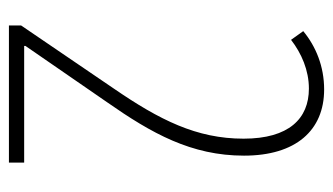

<svg xmlns="http://www.w3.org/2000/svg" viewBox="-182 -582 764 441"><g transform="rotate(90 200.5 -362.0)"><path d="M354 0V-35H86V-38L215 -225C287 -328 338 -419 338 -540C338 -659 280 -724 186 -724C133 -724 87 -705 52 -676L72 -648C103 -672 142 -689 184 -689C253 -689 299 -643 299 -539C299 -431 256 -346 184 -241L39 -28V0Z"/></g></svg>

Font: Noto Sans Hebrew ExtraCondensed ExtraLight
Style: Regular
Weight: 200
Width: 2
Designer: Monotype Design Team
Foundry: Monotype Imaging Inc.
Version: Version 2.004